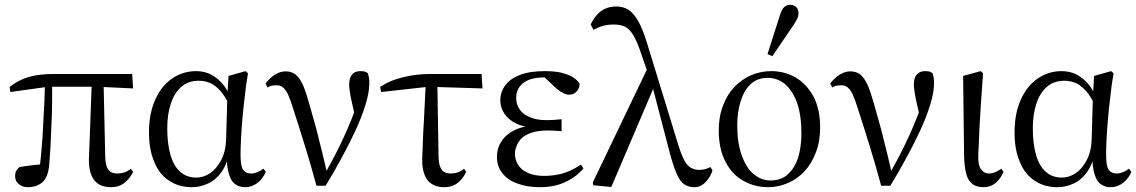

<svg xmlns="http://www.w3.org/2000/svg" viewBox="-20 -767 4728 799"><path d="M96 12Q134 12 158 -10Q181 -32 185 -84Q188 -119 190 -154Q191 -188 193 -223Q195 -257 196 -291Q196 -325 197 -358Q197 -390 197 -423H167Q166 -385 165 -348Q163 -311 161 -273Q159 -235 157 -198Q154 -160 151 -123Q147 -85 143 -47L162 -84Q145 -82 128 -81Q111 -79 95 -77Q78 -75 61 -72Q53 -65 48 -57Q43 -49 43 -33Q43 -13 58 -1Q73 12 96 12ZM23 -384 180 -406H387L534 -399L530 -459H202Q165 -459 133 -454Q101 -449 73 -437Q45 -425 20 -405ZM443 12Q476 12 499 -7Q521 -25 534 -52L524 -65Q513 -55 499 -50Q484 -45 469 -45Q442 -45 431 -61Q419 -77 418 -113L411 -423L362 -426Q360 -386 359 -345Q357 -303 356 -263Q354 -222 353 -183Q351 -143 350 -106Q349 -49 371 -19Q393 12 443 12Z M778 12Q813 12 845 -3Q877 -17 901 -50Q925 -83 935 -136L923 -130Q923 -73 933 -42Q942 -11 960 0Q977 12 1000 12Q1029 12 1053 -7Q1076 -26 1086 -52L1076 -65Q1065 -56 1052 -51Q1038 -45 1025 -45Q1003 -45 992 -60Q981 -75 981 -123Q981 -150 983 -190Q985 -229 989 -275Q993 -321 999 -369Q1004 -417 1012 -462L1002 -471L931 -451L926 -365L921 -187Q919 -135 900 -100Q881 -64 854 -46Q827 -28 797 -28Q756 -28 729 -53Q702 -77 689 -124Q676 -170 676 -234Q676 -291 691 -336Q705 -380 735 -406Q764 -431 807 -431Q837 -431 862 -418Q886 -404 906 -378Q926 -351 942 -311L959 -351H944Q930 -389 908 -416Q886 -442 858 -457Q830 -471 796 -471Q741 -471 696 -440Q651 -409 626 -352Q600 -295 600 -215Q600 -144 622 -93Q643 -41 684 -15Q724 12 778 12Z M1297 6H1335Q1367 -46 1399 -105Q1431 -163 1458 -221Q1485 -279 1501 -331Q1517 -383 1517 -422Q1517 -436 1515 -446Q1513 -455 1511 -462Q1506 -466 1499 -469Q1491 -471 1479 -471Q1458 -471 1446 -458Q1433 -444 1433 -415Q1433 -402 1436 -385Q1438 -367 1444 -342Q1450 -316 1459 -276L1467 -335Q1454 -298 1440 -264Q1426 -229 1410 -195Q1394 -160 1375 -123Q1356 -86 1332 -44L1325 -32H1344Q1334 -79 1322 -128Q1310 -176 1297 -228Q1283 -279 1267 -335Q1253 -385 1240 -415Q1226 -444 1210 -457Q1193 -470 1169 -470Q1154 -470 1139 -464Q1123 -457 1110 -446Q1096 -434 1085 -420L1093 -403Q1103 -409 1113 -411Q1123 -412 1133 -412Q1148 -412 1159 -402Q1170 -392 1179 -373Q1188 -353 1197 -324Q1224 -241 1249 -160Q1274 -79 1297 6Z M1566 -384 1763 -406 1988 -399 1984 -459H1773Q1731 -459 1693 -453Q1654 -446 1621 -435Q1588 -423 1562 -405ZM1829 12Q1863 12 1886 -7Q1908 -25 1920 -52L1911 -65Q1900 -55 1886 -50Q1871 -45 1856 -45Q1829 -45 1818 -61Q1806 -77 1805 -113L1800 -423L1752 -426L1748 -344Q1746 -303 1744 -263Q1741 -222 1740 -183Q1738 -143 1737 -106Q1736 -68 1746 -42Q1755 -15 1776 -2Q1796 12 1829 12Z M2227 12Q2263 12 2295 4Q2327 -4 2356 -22Q2385 -39 2408 -66L2398 -82Q2353 -53 2317 -44Q2281 -35 2245 -35Q2205 -35 2178 -47Q2150 -59 2137 -80Q2123 -101 2123 -128Q2123 -143 2130 -160Q2136 -177 2151 -192Q2166 -206 2193 -215Q2220 -224 2261 -224Q2279 -224 2291 -223Q2303 -222 2317 -221V-271Q2300 -269 2285 -268Q2270 -267 2255 -267Q2214 -267 2186 -279Q2157 -290 2143 -311Q2128 -331 2128 -360Q2128 -387 2143 -407Q2157 -426 2184 -436Q2210 -445 2248 -445Q2262 -445 2276 -445Q2289 -444 2305 -440L2285 -457L2239 -452L2293 -401Q2305 -391 2314 -385Q2323 -379 2332 -376Q2340 -373 2349 -373Q2368 -373 2380 -387Q2392 -400 2392 -419Q2382 -435 2362 -447Q2342 -458 2314 -465Q2285 -471 2247 -471Q2184 -471 2143 -455Q2102 -439 2082 -411Q2062 -383 2062 -349Q2062 -320 2079 -294Q2096 -268 2130 -252Q2164 -236 2214 -236L2215 -245Q2165 -245 2127 -228Q2089 -211 2069 -182Q2048 -153 2048 -113Q2048 -74 2071 -46Q2093 -17 2134 -3Q2174 12 2227 12Z M2449 4 2524 11 2707 -418 2679 -492 2447 -8ZM2870 12Q2888 12 2903 2Q2918 -8 2929 -25Q2940 -41 2945 -58L2936 -72Q2926 -66 2914 -63Q2901 -60 2890 -60Q2871 -60 2857 -68Q2842 -75 2830 -96Q2818 -117 2805 -156L2671 -593Q2654 -647 2636 -679Q2618 -711 2596 -726Q2574 -740 2544 -740Q2519 -740 2499 -731Q2479 -722 2464 -705Q2449 -688 2438 -665L2450 -643Q2470 -654 2491 -660Q2512 -665 2533 -665Q2563 -665 2583 -655Q2602 -644 2617 -618Q2632 -592 2647 -547L2685 -437L2690 -427L2768 -128Q2784 -69 2798 -39Q2812 -9 2829 1Q2846 12 2870 12Z M3176 12Q3219 12 3258 -5Q3296 -21 3327 -53Q3357 -85 3375 -132Q3393 -178 3393 -236Q3393 -311 3366 -364Q3338 -416 3292 -444Q3245 -471 3189 -471Q3147 -471 3108 -455Q3068 -438 3037 -406Q3006 -374 2989 -328Q2971 -282 2971 -224Q2971 -147 2999 -94Q3026 -41 3073 -15Q3120 12 3176 12ZM3187 -16Q3148 -16 3117 -42Q3085 -68 3067 -120Q3048 -171 3048 -246Q3048 -300 3062 -345Q3075 -389 3103 -416Q3131 -443 3175 -443Q3215 -443 3247 -417Q3278 -390 3297 -339Q3315 -287 3315 -212Q3315 -157 3302 -113Q3288 -69 3260 -43Q3232 -16 3187 -16ZM3174 -542 3194 -533 3283 -664Q3294 -681 3299 -692Q3303 -702 3303 -713Q3303 -728 3293 -738Q3283 -747 3267 -747Q3254 -747 3244 -738Q3234 -729 3227 -708Z M3647 6H3685Q3717 -46 3749 -105Q3781 -163 3808 -221Q3835 -279 3851 -331Q3867 -383 3867 -422Q3867 -436 3865 -446Q3863 -455 3861 -462Q3856 -466 3849 -469Q3841 -471 3829 -471Q3808 -471 3796 -458Q3783 -444 3783 -415Q3783 -402 3786 -385Q3788 -367 3794 -342Q3800 -316 3809 -276L3817 -335Q3804 -298 3790 -264Q3776 -229 3760 -195Q3744 -160 3725 -123Q3706 -86 3682 -44L3675 -32H3694Q3684 -79 3672 -128Q3660 -176 3647 -228Q3633 -279 3617 -335Q3603 -385 3590 -415Q3576 -444 3560 -457Q3543 -470 3519 -470Q3504 -470 3489 -464Q3473 -457 3460 -446Q3446 -434 3435 -420L3443 -403Q3453 -409 3463 -411Q3473 -412 3483 -412Q3498 -412 3509 -402Q3520 -392 3529 -373Q3538 -353 3547 -324Q3574 -241 3599 -160Q3624 -79 3647 6Z M4074 12Q4103 12 4125 -7Q4146 -26 4156 -52L4147 -65Q4135 -56 4122 -51Q4109 -45 4095 -45Q4076 -45 4064 -61Q4051 -76 4051 -110Q4051 -131 4053 -162Q4054 -193 4056 -236Q4058 -278 4062 -335Q4066 -391 4071 -462L4061 -471L3988 -451L3992 -117Q3993 -77 4000 -48Q4006 -19 4024 -4Q4041 12 4074 12Z M4380 12Q4415 12 4447 -3Q4479 -17 4503 -50Q4527 -83 4537 -136L4525 -130Q4525 -73 4535 -42Q4544 -11 4562 0Q4579 12 4602 12Q4631 12 4655 -7Q4678 -26 4688 -52L4678 -65Q4667 -56 4654 -51Q4640 -45 4627 -45Q4605 -45 4594 -60Q4583 -75 4583 -123Q4583 -150 4585 -190Q4587 -229 4591 -275Q4595 -321 4601 -369Q4606 -417 4614 -462L4604 -471L4533 -451L4528 -365L4523 -187Q4521 -135 4502 -100Q4483 -64 4456 -46Q4429 -28 4399 -28Q4358 -28 4331 -53Q4304 -77 4291 -124Q4278 -170 4278 -234Q4278 -291 4293 -336Q4307 -380 4337 -406Q4366 -431 4409 -431Q4439 -431 4464 -418Q4488 -404 4508 -378Q4528 -351 4544 -311L4561 -351H4546Q4532 -389 4510 -416Q4488 -442 4460 -457Q4432 -471 4398 -471Q4343 -471 4298 -440Q4253 -409 4228 -352Q4202 -295 4202 -215Q4202 -144 4224 -93Q4245 -41 4286 -15Q4326 12 4380 12Z"/></svg>

Font: Source Serif 4 48pt
Style: Regular
Weight: 400
Designer: Frank Grie√ühammer
Foundry: Adobe Systems Incorporated
Version: Version 4.004;hotconv 1.0.116;makeotfexe 2.5.65601